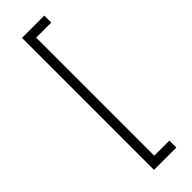

<svg xmlns="http://www.w3.org/2000/svg" viewBox="-301 -813 936 936"><g transform="rotate(-45 166.5 -345.0)"><path d="M112 110V-800H266V-752H162V62H266V110Z"/></g></svg>

Font: Geologica Thin Roman Thin
Style: Regular
Weight: 250
Version: Version 1.010;gftools[0.9.28]